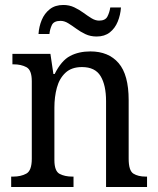

<svg xmlns="http://www.w3.org/2000/svg" viewBox="-20 -753 637 773"><path d="M25 0V-42H33Q64 -42 86 -54Q108 -66 108 -114V-426Q108 -471 86.5 -482.5Q65 -494 35 -494H30V-536H183L195 -455H200Q227 -509 262 -527.5Q297 -546 344 -546Q417 -546 457.5 -499Q498 -452 498 -350V-114Q498 -66 517 -54Q536 -42 567 -42H572V0H407V-346Q407 -410 385 -446.5Q363 -483 310 -483Q268 -483 243.5 -460Q219 -437 209 -400Q199 -363 199 -320V-109Q199 -64 220 -53Q241 -42 271 -42H276V0ZM369 -606Q344 -606 324 -615.5Q304 -625 287 -637.5Q270 -650 254.5 -659.5Q239 -669 224 -669Q197 -669 189 -652.5Q181 -636 179 -616H135Q137 -646 148 -672.5Q159 -699 180.5 -716Q202 -733 235 -733Q259 -733 279 -723.5Q299 -714 316 -701.5Q333 -689 348.5 -679.5Q364 -670 379 -670Q404 -670 412.5 -686.5Q421 -703 424 -723H467Q465 -693 454 -666Q443 -639 422 -622.5Q401 -606 369 -606Z"/></svg>

Font: Noto Serif Khmer SemiCondensed
Style: Regular
Weight: 400
Width: 4
Designer: Danh Hong and the Monotype Design Team
Foundry: Monotype Imaging Inc.
Version: Version 2.004; ttfautohint (v1.8.4.7-5d5b)